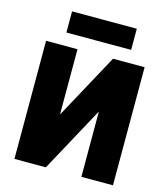

<svg xmlns="http://www.w3.org/2000/svg" viewBox="-134 -1044 1002 1147"><g transform="rotate(15 367.5 -470.0)"><path d="M63.5 0V-730.5H257.8V-330.1H259.8L477.5 -730.5H672.9V0H477.5V-400.4H475.6L257.8 0ZM168 -809.6V-940.4H568.4V-809.6Z"/></g></svg>

Font: GenEi M Gothic v2 Black
Style: Regular
Weight: 900
Version: Version 2.0